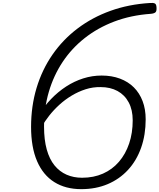

<svg xmlns="http://www.w3.org/2000/svg" viewBox="-20 -1308 1118 1347"><path d="M550 19Q440 19 361 -30.5Q282 -80 240 -177.5Q198 -275 198 -418Q198 -563 236.5 -691Q275 -819 348 -924.5Q421 -1030 524 -1108Q627 -1186 755 -1232Q883 -1278 1032 -1287Q1054 -1289 1065.5 -1284Q1077 -1279 1078 -1256Q1080 -1230 1070.5 -1221.5Q1061 -1213 1037 -1211Q898 -1201 782 -1157Q666 -1113 574.5 -1041Q483 -969 419.5 -873.5Q356 -778 322.5 -663.5Q289 -549 289 -420Q289 -327 308 -259Q327 -191 362.5 -147.5Q398 -104 447 -82.5Q496 -61 556 -61Q637 -61 702.5 -90Q768 -119 814.5 -173Q861 -227 886 -301Q911 -375 911 -464Q911 -537 883 -589.5Q855 -642 804.5 -669.5Q754 -697 686 -697Q631 -698 580 -681.5Q529 -665 482.5 -637Q436 -609 396.5 -573Q357 -537 325.5 -497Q294 -457 273 -419L252 -500Q289 -562 338 -613Q387 -664 444 -701Q501 -738 564 -758Q627 -778 693 -778Q764 -778 821.5 -756.5Q879 -735 919 -695Q959 -655 980.5 -598.5Q1002 -542 1002 -471Q1002 -362 970 -271.5Q938 -181 878 -116Q818 -51 735 -16Q652 19 550 19Z"/></svg>

Font: Playwrite NL
Style: Regular
Weight: 400
Designer: Veronika Burian, José Scaglione
Foundry: TypeTogether
Version: Version 1.002